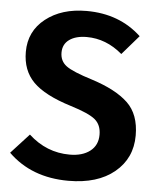

<svg xmlns="http://www.w3.org/2000/svg" viewBox="-52 -753 669 814"><g transform="rotate(5 282.5 -346.0)"><path d="M284 -708Q424 -708 517 -621L446 -539Q377 -598 294 -598Q248 -598 220.5 -578.5Q193 -559 193 -523Q193 -487 220.5 -466.5Q248 -446 332 -420Q435 -387 486 -338.5Q537 -290 537 -200Q537 -103 465 -43.5Q393 16 269 16Q112 16 13 -81L90 -165Q166 -95 265 -95Q319 -95 351.5 -120Q384 -145 384 -190Q384 -232 357 -254.5Q330 -277 252 -301Q139 -336 90.5 -385Q42 -434 42 -513Q42 -601 110 -654.5Q178 -708 284 -708Z"/></g></svg>

Font: FiraSans
Style: Regular
Weight: 600
Designer: Carrois Corporate & Edenspiekermann AG
Foundry: Carrois Corporate GbR & Edenspiekermann AG
Version: Version 3.106;PS 003.106;hotconv 1.0.70;makeotf.lib2.5.58329